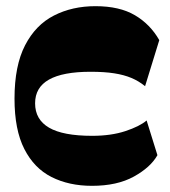

<svg xmlns="http://www.w3.org/2000/svg" viewBox="-20 -588 552 622"><path d="M278 14Q203.5 14 147 -14.5Q90.5 -43 58.8 -105.3Q27 -167.5 27 -268.5Q27 -375.2 61.3 -441.4Q95.5 -507.5 154.8 -537.7Q214 -568 289.3 -568Q367.3 -568 417 -538.7Q466.7 -509.5 496 -458L450 -308.8Q429.5 -325.5 405.6 -335.5Q381.8 -345.5 350 -350.5Q318.3 -355.5 273.5 -355.5Q183.5 -355.5 138.6 -330.1Q93.7 -304.8 93.7 -253.3Q93.7 -200.7 138.9 -174.4Q184 -148 278.8 -148Q339.8 -148 386 -163.2Q432.3 -178.5 455 -197.7L490 -85.3Q468 -46 413.7 -16Q359.5 14 278 14Z"/></svg>

Font: Savate ExtraLight
Style: Regular
Weight: 200
Designer: Max Esnée
Foundry: Plomb Type
Version: Version 2.000